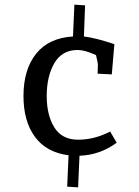

<svg xmlns="http://www.w3.org/2000/svg" viewBox="-20 -739 599 826"><path d="M269 64 275 -71Q180 -83 130.5 -150Q81 -217 81 -326Q81 -440 135.5 -508Q190 -576 294 -582L300 -719L346 -716L341 -582Q392 -576 472 -549L461 -419L400 -422L401 -460Q401 -470 393 -502Q345 -524 314 -524Q247 -524 214 -467.5Q181 -411 181 -326Q181 -243 214 -190.5Q247 -138 316 -138Q386 -138 454 -173L482 -125Q410 -72 322 -69L316 67Z"/></svg>

Font: Andada Pro Medium
Style: Regular
Weight: 500
Designer: Carolina Giovagnoli
Foundry: Huerta Tipografica
Version: Version 3.005; ttfautohint (v1.8.4)